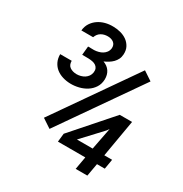

<svg xmlns="http://www.w3.org/2000/svg" viewBox="-167 -841 920 967"><g transform="rotate(30 293.5 -357.5)"><path d="M499 -131.3H544.4L534.7 -74.2H489.3L476.1 0H408.2L421.4 -74.2H262.2L267.6 -123L464.4 -346.7H536.1ZM339.8 -131.3H431.2L456.1 -259.3L446.8 -246.1ZM154.3 -564.9 189.5 -564.5Q201.2 -564.9 213.6 -568.1Q226.1 -571.3 236.1 -577.4Q246.1 -583.5 253.2 -593Q260.3 -602.5 262.2 -616.2Q263.2 -627 260 -635Q256.8 -643.1 250.2 -648.4Q243.7 -653.8 234.6 -656.5Q225.6 -659.2 215.3 -659.2Q193.4 -659.2 176.8 -649.2Q160.2 -639.2 152.8 -618.2H84.5Q86.9 -643.1 98.9 -661.4Q110.8 -679.7 128.7 -691.9Q146.5 -704.1 168.5 -710Q190.4 -715.8 213.9 -715.3Q235.8 -715.3 257.1 -709.7Q278.3 -704.1 294.7 -692.4Q311 -680.7 320.8 -662.6Q330.6 -644.5 329.1 -619.6Q328.1 -603.5 322 -591.3Q315.9 -579.1 306.4 -569.3Q296.9 -559.6 284.7 -552Q272.5 -544.4 259.3 -538.6Q284.7 -529.3 297.6 -510Q310.5 -490.7 310.1 -463.4Q309.1 -436 296.1 -416Q283.2 -396 263.2 -383.1Q243.2 -370.1 218.5 -364Q193.8 -357.9 169.9 -358.4Q146 -358.9 124.5 -365.5Q103 -372.1 86.9 -384.8Q70.8 -397.5 61.3 -416.7Q51.8 -436 51.8 -461.4H118.7Q118.7 -437 134 -426.3Q149.4 -415.5 172.9 -415Q185.1 -415 197 -418.2Q209 -421.4 218.8 -427.7Q228.5 -434.1 235.4 -443.8Q242.2 -453.6 244.1 -466.8Q245.6 -480 241.5 -489Q237.3 -498 229.2 -503.4Q221.2 -508.8 210.4 -511Q199.7 -513.2 187.5 -513.7L149.4 -514.2ZM193.4 -108.4 141.1 -143.1 462.4 -604.5 514.6 -569.8Z"/></g></svg>

Font: TypoPRO Roboto Mono
Style: Italic
Weight: 400
Designer: Google
Version: Version 2.000986; 2015; ttfautohint (v1.3)